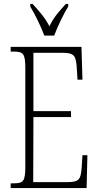

<svg xmlns="http://www.w3.org/2000/svg" viewBox="-20 -951 500 971"><path d="M204 -771H254C271 -816 301 -880 325 -918V-931H313C277 -892 252 -864 230 -818C206 -864 180 -892 145 -931H133V-918C156 -880 188 -816 204 -771ZM34 0H418L422 -166H397L393 -102C388 -45 382 -30 320 -30H148L149 -359H339V-389H149V-684H294C358 -684 365 -670 369 -596L372 -548H397L392 -714H34V-690H51C98 -690 108 -679 108 -605V-108C108 -35 98 -24 51 -24H34Z"/></svg>

Font: Noto Serif Lao ExtraCondensed ExtraLight
Style: Regular
Weight: 200
Width: 2
Designer: Monotype Design Team
Foundry: Monotype Imaging Inc.
Version: Version 2.003